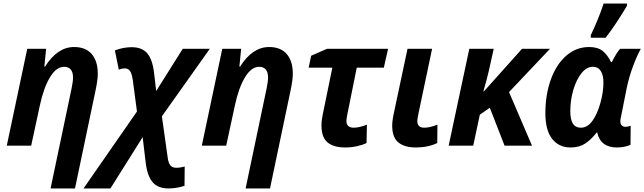

<svg xmlns="http://www.w3.org/2000/svg" viewBox="-20 -818 3618 1078"><path d="M382 -322Q390 -360 390 -383Q390 -413 377 -428Q364 -443 340 -443Q296 -443 260.5 -384Q225 -325 204 -227L155 0H18L133 -544H239L229 -444H233Q302 -554 396 -554Q461 -554 495 -514.5Q529 -475 529 -404Q529 -370 517 -313L401 240H264Z M749 -192 726 -365Q721 -403 710.5 -418.5Q700 -434 681 -434Q665 -434 647 -427L625 -535Q672 -553 719 -553Q777 -553 806.5 -519Q836 -485 845 -409L857 -307L1006 -544H1158L889 -165L921 63Q925 97 936.5 110.5Q948 124 969 124Q992 124 1017 117L1016 225Q973 240 926 240Q867 240 837 205Q807 170 798 95L781 -48L600 240H449Z M1477 -322Q1485 -360 1485 -383Q1485 -413 1472 -428Q1459 -443 1435 -443Q1391 -443 1355.5 -384Q1320 -325 1299 -227L1250 0H1113L1228 -544H1334L1324 -444H1328Q1397 -554 1491 -554Q1556 -554 1590 -514.5Q1624 -475 1624 -404Q1624 -370 1612 -313L1496 240H1359Z M1785 -113Q1785 -143 1792 -175L1846 -438H1713L1727 -505L1816 -544H2159L2135 -438H1983L1930 -175Q1925 -152 1925 -139Q1925 -120 1935.5 -110.5Q1946 -101 1965 -101Q1997 -101 2040 -118L2038 -15Q2016 -4 1984 3Q1952 10 1917 10Q1853 10 1819 -18.5Q1785 -47 1785 -113Z M2182 -113Q2182 -141 2193 -191L2268 -544H2406L2330 -183Q2323 -150 2323 -139Q2323 -101 2362 -101Q2393 -101 2436 -118L2435 -15Q2383 10 2315 10Q2251 10 2216.5 -18.5Q2182 -47 2182 -113Z M2615 -544H2752L2725 -422Q2716 -381 2694 -305H2697L2911 -544H3068L2838 -301L2967 0H2813L2730 -213L2674 -174L2637 0H2499Z M3042 -182Q3042 -286 3072.5 -371Q3103 -456 3159 -505Q3215 -554 3288 -554Q3336 -554 3363.5 -532Q3391 -510 3411 -469H3415Q3443 -525 3462 -544H3578Q3557 -507 3534.5 -447Q3512 -387 3499 -325L3468 -169Q3463 -149 3463 -138Q3463 -123 3470.5 -114.5Q3478 -106 3491 -106Q3507 -106 3521 -112L3520 -5Q3508 1 3487.5 5.5Q3467 10 3444 10Q3352 10 3333 -74H3330Q3299 -34 3265.5 -12Q3232 10 3183 10Q3118 10 3080 -38.5Q3042 -87 3042 -182ZM3351 -240Q3368 -301 3368 -355Q3368 -396 3353 -419.5Q3338 -443 3309 -443Q3273 -443 3244 -406Q3215 -369 3198.5 -311.5Q3182 -254 3182 -194Q3182 -147 3196.5 -124Q3211 -101 3241 -101Q3278 -101 3305.5 -138.5Q3333 -176 3351 -240ZM3297 -621Q3314 -655 3335 -706Q3356 -757 3369 -798H3500V-785Q3433 -673 3380 -606H3297Z"/></svg>

Font: Noto Sans Display
Style: Bold Italic
Weight: 700
Italic angle: -12°
Designer: Monotype Design team
Foundry: Monotype Imaging Inc.
Version: Version 1.000